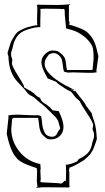

<svg xmlns="http://www.w3.org/2000/svg" viewBox="-20 -775 485 886"><path d="M318 -441 292 -440Q290 -441 285 -442Q274 -443 274 -449Q272 -455 270 -472.5Q268 -490 265 -500.5Q262 -511 251 -520.5Q240 -530 229 -530Q218 -530 206 -524L196 -510Q186 -497 186 -480Q186 -434 284 -380L326 -359Q319 -359 305 -365Q308 -363 313 -360Q324 -355 326 -353V-358Q331 -350 344 -334Q376 -295 376 -289L403 -253Q405 -242 414.5 -215.5Q424 -189 427 -133Q427 -132 422.5 -119.5Q418 -107 417.5 -105.5Q417 -104 413 -93.5Q409 -83 407 -80.5Q405 -78 400 -69.5Q395 -61 390.5 -57Q386 -53 379.5 -46.5Q373 -40 367.5 -36Q362 -32 338 -18.5Q314 -5 300 -1V7L298 8H300L298 9V15H300V81Q300 84 301 85V86Q301 87 302 88L297 89Q297 91 294 91Q294 90 292 90L176 89L166 90H164Q163 90 162 91H146Q146 88 153 88L150 62Q151 33 151 18L152 12H150V1L132 -5Q71 -25 55 -48Q28 -77 11 -158L19 -231V-243Q42 -246 61 -246L132 -243H142Q152 -243 153 -244Q155 -243 160 -242Q169 -241 170.5 -235.5Q172 -230 173.5 -214Q175 -198 177 -188.5Q179 -179 184 -168Q193 -144 222 -144Q230 -144 239 -151L248 -168L258 -182L248 -218L238 -233L214 -257Q184 -287 173.5 -294.5Q163 -302 149 -315Q135 -328 127 -331.5Q119 -335 113.5 -339.5Q108 -344 105 -348Q93 -364 84 -373L63 -395Q20 -439 19 -516Q15 -523 15 -532Q16 -534 22.5 -556.5Q29 -579 32 -584.5Q35 -590 45.5 -607.5Q56 -625 68 -632Q106 -654 152 -659V-665H150Q152 -667 151.5 -668.5Q151 -670 151 -686L152 -724V-744Q150 -746 150 -750L149 -751H152L153 -753L160 -754Q162 -754 165 -753L245 -752Q258 -752 273 -753L302 -755Q303 -755 304 -755V-753L298 -751V-676H301L300 -660Q309 -660 343.5 -647Q378 -634 390 -619Q415 -594 425 -553Q426 -549 429.5 -533.5Q433 -518 434 -516L425 -451Q425 -442 426 -441Q412 -439 405 -439H386ZM284 56 285 16 284 -15Q303 -15 333 -29Q336 -29 340 -36Q344 -43 348 -43L364 -52Q385 -66 393 -79Q401 -92 404.5 -109.5Q408 -127 411 -132.5Q414 -138 414 -151Q414 -164 407 -177L410 -199Q406 -216 381.5 -252Q357 -288 348 -308L329 -325L309 -351L286 -363L251 -386L238 -398L200 -413L194 -424Q171 -465 171 -487.5Q171 -510 188.5 -526Q206 -542 220 -542Q234 -542 246 -539Q275 -521 281 -502Q283 -495 285 -477.5Q287 -460 289 -452H402L409 -455Q408 -456 408 -463L412 -505Q412 -535 409 -551Q406 -567 387.5 -588.5Q369 -610 333 -629Q317 -636 285 -644L279 -707Q279 -725 278 -729.5Q277 -734 272 -734L261 -733L259 -734L191 -735L169 -734H166Q167 -733 167 -716L166 -676V-650Q141 -650 107.5 -639Q74 -628 60 -608.5Q46 -589 41 -566.5Q36 -544 33.5 -539.5Q31 -535 31 -524.5Q31 -514 37 -500L35 -480Q39 -464 60.5 -430Q82 -396 90 -380L91 -372L117 -357V-358L141 -341H138L143 -338Q150 -330 165 -323Q169 -311 174.5 -306Q180 -301 188.5 -296Q197 -291 200 -288L210 -280L223 -266L251 -262Q273 -217 273 -190.5Q273 -164 256.5 -148Q240 -132 217 -132H208Q202 -134 199 -134Q174 -151 168.5 -165Q163 -179 162 -185.5Q161 -192 159.5 -206.5Q158 -221 156 -231H43L36 -226L32 -180Q32 -123 69 -76.5Q106 -30 166 -18L168 7H166Q168 52 168 52L166 63L169 64H166L168 65L169 66L244 70Q258 72 262 72Q266 72 272 65.5Q278 59 280 59Q282 59 284 61Z"/></svg>

Font: Londrina Sketch
Style: Regular
Weight: 400
Designer: Marcelo Magalhaes
Foundry: Marcelo Magalhaes
Version: Version 1.001 2011